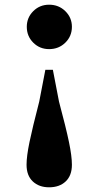

<svg xmlns="http://www.w3.org/2000/svg" viewBox="-20 -583 420 817"><path d="M189 -563Q230 -563 258 -535.5Q286 -508 286 -469Q286 -429 258 -401.5Q230 -374 189 -374Q149 -374 121.5 -401.5Q94 -429 94 -469Q94 -508 121.5 -535.5Q149 -563 189 -563ZM189 214Q146 214 119.5 189Q93 164 93 118Q93 82 105.5 21.5Q118 -39 147 -151L173 -286H205L231 -151Q261 -39 273.5 21.5Q286 82 286 118Q286 164 259.5 189Q233 214 189 214Z"/></svg>

Font: Noto Serif JP ExtraLight Black
Style: Regular
Weight: 900
Version: Version 2.003-H1;hotconv 1.1.1;makeotfexe 2.6.0